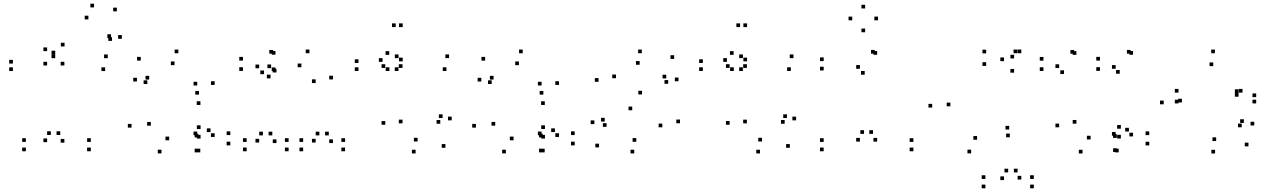

<svg xmlns="http://www.w3.org/2000/svg" viewBox="-20 -807 6860 1037"><path d="M470.5 10V-10H450.5V10ZM470.5 -40.5V-60.5H450.5V-40.5ZM305.3 -78V-98H285.3V-78ZM327.7 -36.5V-56.5H307.7V-36.5ZM327.7 -453.3V-473.3H307.7V-453.3ZM328.7 -556V-576H308.7V-556ZM457.5 -702.2V-722.2H437.5V-702.2ZM579.7 -601.8V-621.8H559.7V-601.8ZM585 -586.2V-606.2H565V-586.2ZM638 -597.5V-617.5H618V-597.5ZM611.2 -745.7V-765.7H591.2V-745.7ZM488 -767V-787H468V-767ZM234.5 -530.8V-550.8H214.5V-530.8ZM234.5 -453.3V-473.3H214.5V-453.3ZM234.5 -39.3V-59.3H214.5V-39.3ZM254.5 -78V-98H234.5V-78ZM119.8 -40.5V-60.5H99.8V-40.5ZM119.8 10V-10H99.8V10ZM547.8 -423.3V-443.3H527.8V-423.3ZM562 -492.8V-512.8H542V-492.8ZM278.3 -492.8V-512.8H258.3V-492.8ZM278.3 -513.2V-533.2H258.3V-513.2ZM49.7 -463.7V-483.7H29.7V-463.7ZM49.7 -423.3V-443.3H29.7V-423.3Z M1061.8 16V-4H1041.8V16ZM1224 -21.8V-41.8H1204V-21.8ZM1224 -77.5V-97.5H1204V-77.5ZM1117 -93.7V-113.7H1097V-93.7ZM1139.3 -67.3V-87.3H1119.3V-67.3ZM1139.3 -348.3V-368.3H1119.3V-348.3ZM943.3 -519.3V-539.3H923.3V-519.3ZM740.3 -479.7V-499.7H720.3V-479.7ZM719.7 -366.8V-386.8H699.7V-366.8ZM775.7 -353.2V-373.2H755.7V-353.2ZM785.8 -377.2V-397.2H765.8V-377.2ZM922.7 -455V-475H902.7V-455ZM1045.2 -345.3V-365.3H1025.2V-345.3ZM1045.2 -76.5V-96.5H1025.2V-76.5ZM1051.5 -64.7V-84.7H1031.5V-64.7ZM1051.5 16V-4H1031.5V16ZM1063.3 -58.5V-78.5H1043.3V-58.5ZM1063.3 -110.2V-130.2H1043.3V-110.2ZM893.7 -49.3V-69.3H873.7V-49.3ZM794.7 -128.3V-148.3H774.7V-128.3ZM1062.5 -240V-260H1042.5V-240ZM1054.7 -295.8V-315.8H1034.7V-295.8ZM690.5 -117.7V-137.7H670.5V-117.7ZM852.2 21.5V1.5H832.2V21.5Z M1843.8 10V-10H1823.8V10ZM1843.8 -40.5V-60.5H1823.8V-40.5ZM1755.8 -75.8V-95.8H1735.8V-75.8ZM1778.2 -34.3V-54.3H1758.2V-34.3ZM1778.2 -378V-398H1758.2V-378ZM1651.3 -519.5V-539.5H1631.3V-519.5ZM1444.3 -438.8V-458.8H1424.3V-438.8ZM1441.3 -383.8V-403.8H1421.3V-383.8ZM1607.8 -443.8V-463.8H1587.8V-443.8ZM1684.8 -358.5V-378.5H1664.8V-358.5ZM1684.8 -37.2V-57.2H1664.8V-37.2ZM1705 -75.8V-95.8H1685V-75.8ZM1617.3 -40.5V-60.5H1597.3V-40.5ZM1617.3 10V-10H1597.3V10ZM1538.8 10V-10H1518.8V10ZM1538.8 -40.5V-60.5H1518.8V-40.5ZM1450.8 -75.8V-95.8H1430.8V-75.8ZM1473.2 -34.3V-54.3H1453.2V-34.3ZM1473.2 -415.7V-435.7H1453.2V-415.7ZM1467.7 -422.7V-442.7H1447.7V-422.7ZM1467.7 -511.5V-531.5H1447.7V-511.5ZM1454.5 -517.2V-537.2H1434.5V-517.2ZM1292.3 -479.7V-499.7H1272.3V-479.7ZM1292.3 -424V-444H1272.3V-424ZM1406 -406.3V-426.3H1386V-406.3ZM1379.8 -438.3V-458.3H1359.8V-438.3ZM1379.8 -37.2V-57.2H1359.8V-37.2ZM1400 -75.8V-95.8H1380V-75.8ZM1312.3 -40.5V-60.5H1292.3V-40.5ZM1312.3 10V-10H1292.3V10Z M2385.8 -8.8V-28.8H2365.8V-8.8ZM2419.7 -157V-177H2399.7V-157ZM2370.3 -169.5V-189.5H2350.3V-169.5ZM2358 -138.7V-158.7H2338V-138.7ZM2235.5 -42.8V-62.8H2215.5V-42.8ZM2154 -140.8V-160.8H2134V-140.8ZM2154 -440.2V-460.2H2134V-440.2ZM2132.3 -423.5V-443.5H2112.3V-423.5ZM2391.3 -423.5V-443.5H2371.3V-423.5ZM2405.5 -493V-513H2385.5V-493ZM2132.5 -493V-513H2112.5V-493ZM2155 -475.7V-495.7H2135V-475.7ZM2155 -660.7V-680.7H2135V-660.7ZM2117.2 -660.7V-680.7H2097.2V-660.7ZM2046.2 -473V-493H2026.2V-473ZM2082.3 -510.7V-530.7H2062.3V-510.7ZM1916.2 -466.7V-486.7H1896.2V-466.7ZM1916.2 -423.5V-443.5H1896.2V-423.5ZM2083.3 -423.5V-443.5H2063.3V-423.5ZM2060.8 -440.2V-460.2H2040.8V-440.2ZM2060.8 -133.2V-153.2H2040.8V-133.2ZM2224.7 21.8V1.8H2204.7V21.8Z M2921.8 16V-4H2901.8V16ZM3084 -21.8V-41.8H3064V-21.8ZM3084 -77.5V-97.5H3064V-77.5ZM2977 -93.7V-113.7H2957V-93.7ZM2999.3 -67.3V-87.3H2979.3V-67.3ZM2999.3 -348.3V-368.3H2979.3V-348.3ZM2803.3 -519.3V-539.3H2783.3V-519.3ZM2600.3 -479.7V-499.7H2580.3V-479.7ZM2579.7 -366.8V-386.8H2559.7V-366.8ZM2635.7 -353.2V-373.2H2615.7V-353.2ZM2645.8 -377.2V-397.2H2625.8V-377.2ZM2782.7 -455V-475H2762.7V-455ZM2905.2 -345.3V-365.3H2885.2V-345.3ZM2905.2 -76.5V-96.5H2885.2V-76.5ZM2911.5 -64.7V-84.7H2891.5V-64.7ZM2911.5 16V-4H2891.5V16ZM2923.3 -58.5V-78.5H2903.3V-58.5ZM2923.3 -110.2V-130.2H2903.3V-110.2ZM2753.7 -49.3V-69.3H2733.7V-49.3ZM2654.7 -128.3V-148.3H2634.7V-128.3ZM2922.5 -240V-260H2902.5V-240ZM2914.7 -295.8V-315.8H2894.7V-295.8ZM2550.5 -117.7V-137.7H2530.5V-117.7ZM2712.2 21.5V1.5H2692.2V21.5Z M3652.8 -141.3V-161.3H3632.8V-141.3ZM3447.7 -296.8V-316.8H3427.7V-296.8ZM3306.8 -384.5V-404.5H3286.8V-384.5ZM3434.8 -457.2V-477.2H3414.8V-457.2ZM3578.5 -383.5V-403.5H3558.5V-383.5ZM3589 -354.5V-374.5H3569V-354.5ZM3644.7 -368.2V-388.2H3624.7V-368.2ZM3621.3 -488.8V-508.8H3601.3V-488.8ZM3446.5 -519.5V-539.5H3426.5V-519.5ZM3212.8 -365.2V-385.2H3192.8V-365.2ZM3394.7 -211.5V-231.5H3374.7V-211.5ZM3557.3 -119.5V-139.5H3537.3V-119.5ZM3416.7 -41.2V-61.2H3396.7V-41.2ZM3256.2 -121.8V-141.8H3236.2V-121.8ZM3246.2 -150.5V-170.5H3226.2V-150.5ZM3190.2 -136.8V-156.8H3170.2V-136.8ZM3215.5 -11V-31H3195.5V-11ZM3405.5 21.7V1.7H3385.5V21.7Z M4245.8 -8.8V-28.8H4225.8V-8.8ZM4279.7 -157V-177H4259.7V-157ZM4230.3 -169.5V-189.5H4210.3V-169.5ZM4218 -138.7V-158.7H4198V-138.7ZM4095.5 -42.8V-62.8H4075.5V-42.8ZM4014 -140.8V-160.8H3994V-140.8ZM4014 -440.2V-460.2H3994V-440.2ZM3992.3 -423.5V-443.5H3972.3V-423.5ZM4251.3 -423.5V-443.5H4231.3V-423.5ZM4265.5 -493V-513H4245.5V-493ZM3992.5 -493V-513H3972.5V-493ZM4015 -475.7V-495.7H3995V-475.7ZM4015 -660.7V-680.7H3995V-660.7ZM3977.2 -660.7V-680.7H3957.2V-660.7ZM3906.2 -473V-493H3886.2V-473ZM3942.3 -510.7V-530.7H3922.3V-510.7ZM3776.2 -466.7V-486.7H3756.2V-466.7ZM3776.2 -423.5V-443.5H3756.2V-423.5ZM3943.3 -423.5V-443.5H3923.3V-423.5ZM3920.8 -440.2V-460.2H3900.8V-440.2ZM3920.8 -133.2V-153.2H3900.8V-133.2ZM4084.7 21.8V1.8H4064.7V21.8Z M4913.2 10V-10H4893.2V10ZM4913.2 -40.5V-60.5H4893.2V-40.5ZM4695.2 -83.8V-103.8H4675.2V-83.8ZM4717.5 -42.2V-62.2H4697.5V-42.2ZM4717.5 -511.2V-531.2H4697.5V-511.2ZM4704.3 -517.2V-537.2H4684.3V-517.2ZM4428.8 -477V-497H4408.8V-477ZM4428.8 -426.5V-446.5H4408.8V-426.5ZM4650.3 -403.5V-423.5H4630.3V-403.5ZM4624.3 -435.5V-455.5H4604.3V-435.5ZM4624.3 -42.2V-62.2H4604.3V-42.2ZM4646.7 -83.8V-103.8H4626.7V-83.8ZM4428.7 -40.5V-60.5H4408.7V-40.5ZM4428.7 10V-10H4408.7V10ZM4722.3 -697.3V-717.3H4702.3V-697.3ZM4652.7 -761.3V-781.3H4632.7V-761.3ZM4583 -697.3V-717.3H4563V-697.3ZM4652.7 -632.8V-652.8H4632.7V-632.8Z M5563.7 210V190H5543.7V210ZM5563.7 159.5V139.5H5543.7V159.5ZM5476 124.2V104.2H5456V124.2ZM5496.2 162.8V142.8H5476.2V162.8ZM5496.2 -519.5V-539.5H5476.2V-519.5ZM5474.2 -519.5V-539.5H5454.2V-519.5ZM5402.8 -476.7V-496.7H5382.8V-476.7ZM5402.8 165.7V145.7H5382.8V165.7ZM5425.2 124.2V104.2H5405.2V124.2ZM5302.2 159.5V139.5H5282.2V159.5ZM5302.2 210V190H5282.2V210ZM5014.7 -226V-246H4994.7V-226ZM5225.2 21.3V1.3H5205.2V21.3ZM5434 -65.5V-85.5H5414V-65.5ZM5430.7 -107.3V-127.3H5410.7V-107.3ZM5257.2 -52.3V-72.3H5237.2V-52.3ZM5113 -232.8V-252.8H5093V-232.8ZM5306.3 -451V-471H5286.3V-451ZM5457.2 -414.5V-434.5H5437.2V-414.5ZM5457.2 -491.3V-511.3H5437.2V-491.3ZM5306.3 -518.8V-538.8H5286.3V-518.8Z M6033.8 -58.8V-78.8H6013.8V-58.8ZM6033.8 -111.8V-131.8H6013.8V-111.8ZM5870.3 -53.8V-73.8H5850.3V-53.8ZM5793.7 -139V-159H5773.7V-139ZM5793.7 -510.8V-530.8H5773.7V-510.8ZM5781.3 -516.8V-536.8H5761.3V-516.8ZM5615.8 -479.3V-499.3H5595.8V-479.3ZM5615.8 -423.7V-443.7H5595.8V-423.7ZM5726.8 -407.2V-427.2H5706.8V-407.2ZM5700.5 -439.7V-459.7H5680.5V-439.7ZM5700.5 -119.5V-139.5H5680.5V-119.5ZM5826.8 22V2H5806.8V22ZM6022.2 16V-4H6002.2V16ZM6187.2 -21.5V-41.5H6167.2V-21.5ZM6187.2 -77.2V-97.2H6167.2V-77.2ZM6077.3 -96.7V-116.7H6057.3V-96.7ZM6099.7 -70.2V-90.2H6079.7V-70.2ZM6099.7 -511.3V-531.3H6079.7V-511.3ZM6086.5 -517.3V-537.3H6066.5V-517.3ZM5921 -479.8V-499.8H5901V-479.8ZM5921 -424.2V-444.2H5901V-424.2ZM6027.8 -408.8V-428.8H6007.8V-408.8ZM6005.7 -435.5V-455.5H5985.7V-435.5ZM6005.7 -74V-94H5985.7V-74ZM6011.8 -62.2V-82.2H5991.8V-62.2ZM6011.8 13.8V-6.2H5991.8V13.8Z M6723 -16.5V-36.5H6703V-16.5ZM6754.2 -129.3V-149.3H6734.2V-129.3ZM6698.2 -143V-163H6678.2V-143ZM6686.7 -119.5V-139.5H6666.7V-119.5ZM6548.5 -45.3V-65.3H6528.5V-45.3ZM6363.5 -253.7V-273.7H6343.5V-253.7ZM6532.8 -449.8V-469.8H6512.8V-449.8ZM6669.5 -304.7V-324.7H6649.5V-304.7ZM6669.5 -284.7V-304.7H6649.5V-284.7ZM6691 -306.8V-326.8H6671V-306.8ZM6345.3 -306.8V-326.8H6325.3V-306.8ZM6345.3 -248.5V-268.5H6325.3V-248.5ZM6764.7 -248.5V-268.5H6744.7V-248.5ZM6764.7 -282.3V-302.3H6744.7V-282.3ZM6541.8 -519.3V-539.3H6521.8V-519.3ZM6265.3 -243.7V-263.7H6245.3V-243.7ZM6542.7 22V2H6522.7V22Z"/></svg>

Font: Monaspace Xenon Dots Var
Style: Regular
Weight: 400
Designer: Riley Cran and the Lettermatic Team
Version: Version 1.100 (Monaspace Xenon Dots)